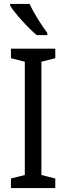

<svg xmlns="http://www.w3.org/2000/svg" viewBox="-20 -963 340 983"><path d="M131 -943H32V-934C57 -893 126 -818 168 -783H222V-795C193 -832 152 -898 131 -943ZM263 0V-49L192 -67V-647L263 -665V-714H36V-665L107 -647V-67L36 -49V0Z"/></svg>

Font: Noto Sans Lao Looped Condensed
Style: Regular
Weight: 400
Width: 3
Designer: Mark Frömberg, Ben Mitchell
Foundry: The Fontpad Ltd
Version: Version 1.003